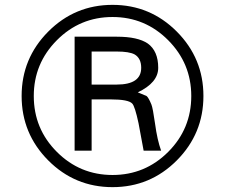

<svg xmlns="http://www.w3.org/2000/svg" viewBox="-20 -756 926 790"><path d="M817 -361Q817 -206 707.5 -96Q598 14 443 14Q288 14 178.5 -96Q69 -206 69 -361Q69 -516 178.5 -626Q288 -736 443 -736Q598 -736 707.5 -626Q817 -516 817 -361ZM767 -361Q767 -495 672 -590.5Q577 -686 443 -686Q309 -686 214 -590.5Q119 -495 119 -361Q119 -226 214 -131Q309 -36 443 -36Q577 -36 672 -131Q767 -226 767 -361ZM643 -136H571Q565 -171 550 -249Q535 -319 524 -330Q508 -347 436 -347H357V-136H287V-605H461Q547 -605 588 -577Q631 -546 631 -477Q631 -416 547 -376Q565 -369 583 -361Q591 -355 603 -326Q609 -311 618 -247Q627 -180 643 -136ZM561 -477Q561 -516 534 -532Q512 -544 460 -544H357V-408H460Q561 -408 561 -477Z"/></svg>

Font: Mingzat
Style: Regular
Weight: 400
Designer: Jason Glavy (Lepcha), Lorna Priest (Lepcha additions), Walt Agee (Sophia), Victor Gaultney (Sophia)
Foundry: SIL International
Version: Version 0.100